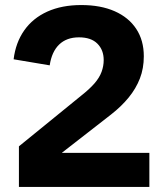

<svg xmlns="http://www.w3.org/2000/svg" viewBox="-20 -741 644 761"><path d="M55 0V-161L302 -362Q335 -388 354.5 -410.5Q374 -433 382.5 -456Q391 -479 391 -503Q391 -543 366 -568Q341 -593 293 -593Q244 -593 214.5 -564.5Q185 -536 177 -482L34 -506Q42 -572 76 -620.5Q110 -669 167.5 -695Q225 -721 302 -721Q379 -721 434.5 -696.5Q490 -672 520 -626.5Q550 -581 550 -518Q550 -470 534.5 -430Q519 -390 490 -354.5Q461 -319 420 -287L226 -136V-135H572V0Z"/></svg>

Font: TikTok Sans 24pt
Style: Bold
Weight: 700
Version: Version 4.000